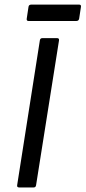

<svg xmlns="http://www.w3.org/2000/svg" viewBox="-20 -822 375 842"><path d="M105 -730Q95.7 -730 97.2 -740.2L105 -792Q106.4 -801.8 117.2 -801.8H327.1Q336.4 -801.8 335 -792L327.1 -740.2Q325.2 -730 314.9 -730ZM64 0Q53.7 0 55.2 -9.8L154.8 -645Q156.2 -654.8 166 -654.8H230Q240.2 -654.8 238.8 -645L138.2 -9.8Q136.7 0 127.9 0Z"/></svg>

Font: Sofia Sans
Style: Italic
Weight: 400
Italic angle: -9°
Designer: Botio Nikoltchev, Ani Petrova
Foundry: lettersoup
Version: Version 4.100